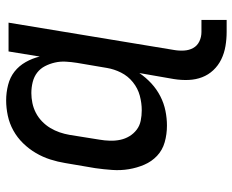

<svg xmlns="http://www.w3.org/2000/svg" viewBox="-88 -480 775 640"><g transform="rotate(-90 300.0 -160.5)"><path d="M513 207Q489 207 465.5 203Q442 199 421.5 189Q401 179 385.5 162.5Q370 146 362 125Q354 104 353 80Q352 56 356 31L376 -84Q361 -62 341.5 -44Q322 -26 298.5 -14Q275 -2 250 3Q225 8 201 8Q172 8 145.5 0.5Q119 -7 100 -25Q81 -43 70.5 -67.5Q60 -92 55.5 -119Q51 -146 53 -174.5Q55 -203 59 -231L76 -331Q80 -356 88 -381Q96 -406 109.5 -429Q123 -452 142 -471.5Q161 -491 184.5 -504Q208 -517 234 -522.5Q260 -528 285 -528Q311 -528 336.5 -521.5Q362 -515 381 -500Q400 -485 412.5 -463Q425 -441 431 -416L448 -520H544L453 31Q450 48 451 65Q452 82 459.5 95.5Q467 109 481.5 116Q496 123 513 123H553V207ZM252 -76Q276 -76 300.5 -82.5Q325 -89 345.5 -105.5Q366 -122 377.5 -145Q389 -168 393 -192L410 -292Q413 -311 414 -329.5Q415 -348 411 -365.5Q407 -383 399 -398.5Q391 -414 377.5 -424.5Q364 -435 346 -439.5Q328 -444 309 -444Q293 -444 276 -440.5Q259 -437 243.5 -429Q228 -421 215 -408.5Q202 -396 193 -381Q184 -366 178.5 -350Q173 -334 170 -317L154 -217Q151 -200 150.5 -182Q150 -164 153.5 -147.5Q157 -131 165.5 -117Q174 -103 187 -93Q200 -83 217 -79.5Q234 -76 252 -76Z"/></g></svg>

Font: Iosevka SS04 Medium Extended
Style: Italic
Weight: 500
Width: 7
Italic angle: -9°
Monospace: yes
Designer: Belleve Invis
Foundry: Belleve Invis
Version: Version 19.0.0; ttfautohint (v1.8.4)